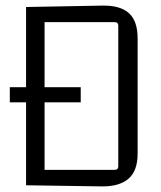

<svg xmlns="http://www.w3.org/2000/svg" viewBox="-20 -660 574 685"><path d="M389 -581H139V-54H389Q402 -54 402 -67V-568Q402 -581 389 -581ZM73 1V-635L346 -640Q409 -641 440 -613Q471 -585 471 -523V-112Q471 -50 438 -22Q405 6 342 5ZM268 -349V-295H15V-349Z"/></svg>

Font: Gemunu Libre ExtraLight Light
Style: Regular
Weight: 300
Version: Version 1.100